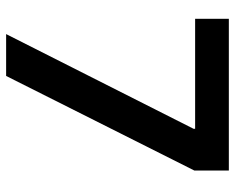

<svg xmlns="http://www.w3.org/2000/svg" viewBox="-90 -677 767 627"><g transform="rotate(90 293.5 -363.5)"><path d="M400.6 -612.2V-617.2H41.5V-727.3H536.9V-614.7L228 0H91.3Z"/></g></svg>

Font: Interop SemBd
Style: Regular
Weight: 600
Designer: Rasmus Andersson, Google, Jang Haemin
Foundry: jhaemin
Version: Version 1.008